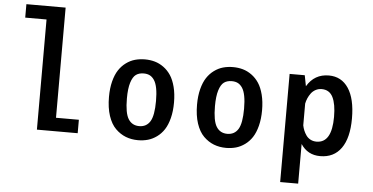

<svg xmlns="http://www.w3.org/2000/svg" viewBox="-61 -919 2402 1238"><g transform="rotate(5 1140.0 -300.0)"><path d="M315.5 -87H463.5V0H199.5V-713H61.5V-800H315.5Z M854.5 11Q811.5 11 775 -3.2Q738.5 -17.5 708.5 -47.2Q678.5 -77 661.2 -129Q644 -181 644 -251Q644 -307 655.5 -351.8Q667 -396.5 686.5 -426Q706 -455.5 733 -475.2Q760 -495 790.2 -503.5Q820.5 -512 854.5 -512Q888.5 -512 918.5 -503.5Q948.5 -495 975.8 -475.2Q1003 -455.5 1022.5 -426Q1042 -396.5 1053.5 -351.8Q1065 -307 1065 -251Q1065 -195 1053.5 -150Q1042 -105 1022.5 -75.2Q1003 -45.5 975.8 -25.8Q948.5 -6 918.5 2.5Q888.5 11 854.5 11ZM948.5 -251Q948.5 -299.5 942 -333Q935.5 -366.5 922.8 -385.5Q910 -404.5 893.5 -412.8Q877 -421 854.5 -421Q824 -421 804 -406.5Q784 -392 772 -353.5Q760 -315 760 -251Q760 -156.5 784 -118.2Q808 -80 854.5 -80Q901 -80 924.8 -118.2Q948.5 -156.5 948.5 -251Z M1424.5 11Q1381.5 11 1345 -3.2Q1308.5 -17.5 1278.5 -47.2Q1248.5 -77 1231.2 -129Q1214 -181 1214 -251Q1214 -307 1225.5 -351.8Q1237 -396.5 1256.5 -426Q1276 -455.5 1303 -475.2Q1330 -495 1360.2 -503.5Q1390.5 -512 1424.5 -512Q1458.5 -512 1488.5 -503.5Q1518.5 -495 1545.8 -475.2Q1573 -455.5 1592.5 -426Q1612 -396.5 1623.5 -351.8Q1635 -307 1635 -251Q1635 -195 1623.5 -150Q1612 -105 1592.5 -75.2Q1573 -45.5 1545.8 -25.8Q1518.5 -6 1488.5 2.5Q1458.5 11 1424.5 11ZM1518.5 -251Q1518.5 -299.5 1512 -333Q1505.5 -366.5 1492.8 -385.5Q1480 -404.5 1463.5 -412.8Q1447 -421 1424.5 -421Q1394 -421 1374 -406.5Q1354 -392 1342 -353.5Q1330 -315 1330 -251Q1330 -156.5 1354 -118.2Q1378 -80 1424.5 -80Q1471 -80 1494.8 -118.2Q1518.5 -156.5 1518.5 -251Z M1791.5 -500H1889.5L1903 -430Q1951.5 -512 2045 -512Q2126.5 -512 2171.8 -444Q2217 -376 2217 -249Q2217 -122.5 2169.5 -55.8Q2122 11 2033.5 11Q1952 11 1908 -56.5V200H1791.5ZM2006.5 -420.5Q1985 -420.5 1967 -410.8Q1949 -401 1937.5 -385.2Q1926 -369.5 1918.8 -352.8Q1911.5 -336 1908 -318V-177.5Q1911.5 -160 1918 -144.2Q1924.5 -128.5 1935.2 -113.2Q1946 -98 1963.2 -89Q1980.5 -80 2002 -80Q2101 -80 2101 -249Q2101 -332 2078.8 -376.2Q2056.5 -420.5 2006.5 -420.5Z"/></g></svg>

Font: League Mono Narrow Medium
Style: Regular
Weight: 500
Width: 3
Designer: Tyler Finck
Foundry: The League of Moveable Type / Tyler Finck
Version: Version 2.210